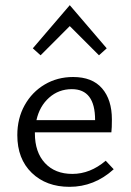

<svg xmlns="http://www.w3.org/2000/svg" viewBox="-20 -718 506 743"><path d="M137 -504 107 -531 250 -698 393 -531 363 -504 250 -617ZM420 -63Q345 5 249 5Q159 5 103 -49Q47 -103 47 -195Q47 -260 75.5 -311Q104 -362 153 -391Q202 -420 263 -420Q337 -420 375 -376Q413 -332 413 -256Q413 -222 411 -206H115V-202Q115 -129 154 -87Q193 -45 260 -45Q329 -45 389 -96ZM121 -253H348V-254Q348 -373 258 -373Q207 -373 170 -340Q133 -307 121 -253Z"/></svg>

Font: Ysabeau Infant
Style: Regular
Weight: 400
Designer: Christian Thalmann (Catharsis Fonts)
Version: Version 0.003